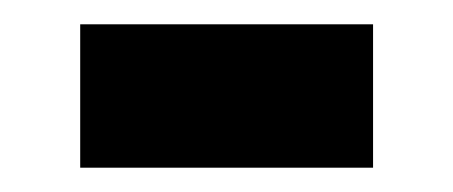

<svg xmlns="http://www.w3.org/2000/svg" viewBox="-20 -349 373 158"><path d="M46 -211V-329H287V-211Z"/></svg>

Font: Archivo VF Beta
Style: Regular
Weight: 400
Designer: Hector Gatti
Foundry: Omnibus-Type
Version: Version 1.002